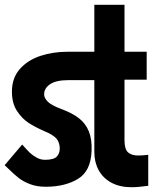

<svg xmlns="http://www.w3.org/2000/svg" viewBox="-20 -772 642 805"><path d="M375.5 -134.5V-436H266Q215.5 -436 190.2 -419Q165 -402 165 -376.5Q165 -361 180.2 -345.8Q195.5 -330.5 237 -315Q283 -298 311 -276.2Q339 -254.5 352.5 -221.2Q366 -188 364 -138Q360.5 -54 306.2 -21.5Q252 11 172 11Q134.5 11 105.8 0Q77 -11 57.5 -26.5Q38 -42 12 -67.5L-0.5 -79.5L73 -166Q93.5 -143 104.5 -132.2Q115.5 -121.5 132.5 -111.8Q149.5 -102 168.5 -102Q205 -102 217.8 -115.2Q230.5 -128.5 230.5 -149.5Q230.5 -169.5 221 -185Q211.5 -200.5 182 -215L165 -222.5Q126.5 -239.5 99.2 -257.2Q72 -275 51 -307.2Q30 -339.5 30 -387.5Q30 -445.5 63.5 -483Q97 -520.5 149.8 -537.8Q202.5 -555 262.5 -555H375.5V-752H502V-555H595V-438H502V-184Q502 -146.5 516.8 -133.2Q531.5 -120 559.5 -120Q579 -120 601.5 -123V7Q558.5 13 532 13Q482 13 446.8 -6.2Q411.5 -25.5 393.5 -58.8Q375.5 -92 375.5 -134.5Z"/></svg>

Font: JuliaMono Black
Style: Regular
Weight: 900
Monospace: yes
Designer: cormullion
Foundry: corm
Version: Version 0.054; ttfautohint (v1.8.4)